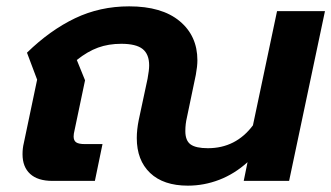

<svg xmlns="http://www.w3.org/2000/svg" viewBox="-20 -570 1044 605"><path d="M411 -135Q411 -161 417 -191L445 -322Q450 -349 450 -364Q450 -399 429.5 -415.5Q409 -432 362 -432Q322 -432 289 -420Q256 -408 222 -381L248 -317L215 -160Q212 -148 212 -140Q212 -127 220 -121.5Q228 -116 247 -116H303L279 0H145Q99 0 75 -22Q51 -44 51 -84Q51 -103 55 -119L97 -319L65 -404Q138 -475 216.5 -512.5Q295 -550 387 -550Q490 -550 546 -503.5Q602 -457 602 -380Q602 -361 597 -334L569 -200Q564 -179 564 -157Q564 -127 580.5 -115Q597 -103 635 -103Q723 -103 777 -175L853 -535H1004L891 0H748L760 -59Q719 -22 671 -3.5Q623 15 572 15Q495 15 453 -25Q411 -65 411 -135Z"/></svg>

Font: Prompt SemiBold
Style: Italic
Weight: 600
Italic angle: -12°
Designer: Katatrad Team
Foundry: CadsonDemak
Version: Version 1.001